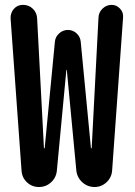

<svg xmlns="http://www.w3.org/2000/svg" viewBox="-20 -750 540 770"><path d="M66.4 -65.4 22.5 -675.8Q21.5 -698.2 35.6 -714.4Q49.8 -730.5 72.3 -730.5Q95.7 -730.5 111.8 -714.8Q127.9 -699.2 128.9 -675.8L156.2 -156.2Q156.2 -155.3 158.2 -155.3Q159.2 -155.3 159.2 -156.2L200.2 -583Q202.1 -602.5 217.3 -616.2Q232.4 -629.9 252.4 -629.9Q272.5 -629.9 287.1 -616.2Q301.8 -602.5 303.7 -583L344.7 -156.2Q344.7 -155.3 345.7 -155.3Q347.7 -155.3 347.7 -156.2L375 -679.7Q376 -701.2 391.6 -715.8Q407.2 -730.5 427.7 -730.5Q447.3 -730.5 461.4 -715.3Q475.6 -700.2 473.6 -679.7L429.7 -66.4Q427.7 -38.1 407.2 -19Q386.7 0 359.4 0Q331.1 0 310.1 -19Q289.1 -38.1 286.1 -66.4L248 -468.8Q248 -469.7 247.1 -469.7Q246.1 -469.7 246.1 -468.8L208 -65.4Q205.1 -37.1 184.6 -18.6Q164.1 0 136.2 0Q108.4 0 88.4 -18.6Q68.4 -37.1 66.4 -65.4Z"/></svg>

Font: Rounded-X Mgen+ 2m medium
Style: Regular
Weight: 500
Designer: [Source Han Sans]
Ryoko NISHIZUKA  (kana & ideographs); Paul D. Hunt (Latin, Greek & Cyrillic); Wenlong ZHANG  (bopomofo
Version: Version 1.059.20150602